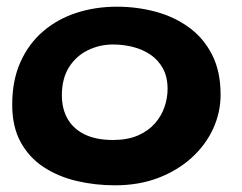

<svg xmlns="http://www.w3.org/2000/svg" viewBox="-20 -527 724 574"><path d="M324 27Q264 27 209 14Q154 1 110.5 -27.5Q67 -56 41.8 -102Q16.5 -148 16.5 -214Q16.5 -286.5 41 -341.2Q65.5 -396 108.5 -433Q151.5 -470 208.2 -488.5Q265 -507 329.5 -507Q389.5 -507 445.2 -492Q501 -477 544.8 -445.2Q588.5 -413.5 614 -363.5Q639.5 -313.5 639.5 -244Q639.5 -190.5 617 -141.8Q594.5 -93 552.5 -55Q510.5 -17 452.8 5Q395 27 324 27ZM317.5 -108.5Q361.5 -108.5 392.8 -122.2Q424 -136 443.5 -158.5Q463 -181 472 -207.8Q481 -234.5 481 -261Q481 -297 467 -322.5Q453 -348 429.5 -363.8Q406 -379.5 377 -386.8Q348 -394 318 -394Q278.5 -394 243.5 -377.2Q208.5 -360.5 186.8 -326.8Q165 -293 165 -242Q165 -200.5 182.8 -170.5Q200.5 -140.5 234.5 -124.5Q268.5 -108.5 317.5 -108.5Z"/></svg>

Font: Gluten Medium
Style: Regular
Weight: 500
Designer: Tyler Finck
Foundry: Etcetera Type Company
Version: Version 1.300